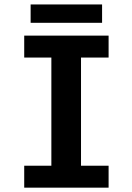

<svg xmlns="http://www.w3.org/2000/svg" viewBox="-20 -864 610 884"><path d="M121 -843.5H450V-759H121ZM480 -599H353V-101H480V0H91.5V-101H216.5V-599H91.5V-700H480Z"/></svg>

Font: League Mono Narrow SemiBold
Style: Regular
Weight: 600
Width: 3
Designer: Tyler Finck
Foundry: The League of Moveable Type / Tyler Finck
Version: Version 2.210